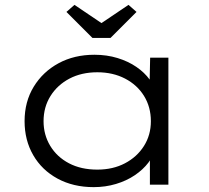

<svg xmlns="http://www.w3.org/2000/svg" viewBox="-20 -759 857 789"><path d="M365 10Q281 10 216.5 -25Q152 -60 116.5 -121.5Q81 -183 81 -261Q81 -341 118.5 -402.5Q156 -464 220.5 -499Q285 -534 368 -534Q419 -534 463 -520.5Q507 -507 540.5 -484Q574 -461 595 -432Q616 -403 619 -375L594 -381L597 -522H672V0H596V-139L616 -150Q612 -120 590 -91Q568 -62 534 -39Q500 -16 456.5 -3Q413 10 365 10ZM380 -62Q444 -62 493.5 -88Q543 -114 571.5 -159Q600 -204 600 -261Q600 -319 572 -364.5Q544 -410 494 -436Q444 -462 380 -462Q315 -462 265.5 -436Q216 -410 187.5 -364.5Q159 -319 159 -261Q159 -205 186.5 -159.5Q214 -114 263.5 -88Q313 -62 380 -62ZM360 -603 253 -710 286 -739 412 -654H382L508 -739L541 -710L434 -603Z"/></svg>

Font: Lexend Giga Light
Style: Regular
Weight: 300
Version: Version 1.007